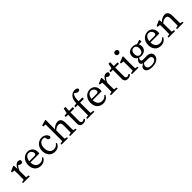

<svg xmlns="http://www.w3.org/2000/svg" viewBox="480 -2704 4898 4898"><g transform="rotate(-45 2929.5 -255.0)"><path d="M42.1 0H285.3V-35.7L176.1 -55.7H151.3L42.1 -35.7V0ZM113 0H203.5C201.5 -45 200.5 -148 200.5 -210V-352.7L188.7 -477.6L173.6 -487.7L34.1 -427.3V-392L113 -383C115 -343 116 -312.7 116 -257.7V-210C116 -148 115 -45 113 0ZM198.6 -277.8C221.1 -353.8 257.1 -404 317.6 -435.6L269.1 -427L296.2 -403.2C314.5 -387.2 333.8 -377.9 357.2 -377.9C397.2 -377.9 415.8 -404.1 415.9 -451.4C404.1 -473.1 373.8 -487.7 344 -487.7C287.1 -487.7 226.9 -434.7 195.4 -345.8H184.4L198.6 -277.8Z M680.6 13.1C771.9 13.1 836.4 -31.5 872.7 -102.9L849 -121.7C813.4 -80.4 773.5 -51.7 710.1 -51.7C611.5 -51.7 547.7 -119 547.7 -245.7C547.7 -388.8 619.7 -442.3 682.4 -442.3C743.9 -442.3 790.9 -391.4 790.9 -333.9C790.9 -305 779.9 -282.2 731.9 -282.2H496.7V-239.6H867C871 -252.8 873.9 -272.6 873.9 -295.5C873.9 -416.5 792.3 -487.7 687.7 -487.7C563.4 -487.7 458 -386.3 458 -232.5C458 -80 546 13.1 680.6 13.1Z M1189.6 13.1C1283.7 13.1 1348.1 -32.5 1375.8 -115.4L1351.2 -128.5C1320.3 -79.4 1270.1 -51.7 1212.7 -51.7C1119.3 -51.7 1052.9 -120.4 1052.9 -245.8C1052.9 -374.2 1115 -442.3 1200.3 -442.3C1228.5 -442.3 1262.1 -435.3 1295.9 -417.5L1248.4 -454.7L1272.5 -367.7C1279.3 -340.1 1293.5 -319.8 1326.8 -319.8C1352.4 -319.8 1367.8 -332.1 1373.1 -357.7C1360.4 -432 1286.4 -487.7 1196.5 -487.7C1075.8 -487.7 965.1 -393.6 965.1 -236.2C965.1 -82.4 1052.7 13.1 1189.6 13.1Z M1429.9 0H1661.8V-35.7L1562.1 -55.7H1538.9L1429.9 -35.7V0ZM1503.6 0H1594.1C1592.1 -45 1591.1 -148 1591.1 -210V-365L1588.1 -378V-589.2L1592.1 -731.1L1578 -739.2L1424.8 -694.2V-658.8L1506.6 -648.8V-210C1506.6 -148 1505.6 -45 1503.6 0ZM1738.6 0H1970.6V-35.7L1870.7 -55.7H1847.5L1738.6 -35.7V0ZM1811.3 0H1901.8C1899.8 -45 1898.8 -146 1898.8 -210V-303.4C1898.8 -434.5 1856.8 -487.7 1770.7 -487.7C1702.8 -487.7 1627.2 -443.6 1578.3 -384.2H1567L1585.5 -346.5C1641.6 -397.4 1682.7 -416.1 1732 -416.1C1790.9 -416.1 1814.3 -386.6 1814.3 -295.2V-210C1814.3 -146 1813.3 -45 1811.3 0Z M2200.8 13.1C2252.1 13.1 2293.5 -6.5 2318.5 -39.5L2295.5 -66.4C2269.8 -47.6 2250 -38.7 2228.2 -38.7C2194.5 -38.7 2172.5 -60.6 2172.5 -112.4V-435.5L2173.5 -455.5L2180.2 -610.8H2119.7L2087.8 -448.1L2128.8 -481.5L2005.1 -465.5V-421.6H2088V-186.3C2088 -147.3 2087 -126 2087 -101.4C2087 -23.1 2130.6 13.1 2200.8 13.1ZM2130.3 -421.6H2308.6V-474.5H2130.3V-421.6Z M2356.6 0H2614.9V-35.7L2493.5 -55.7H2468.8L2356.6 -35.7V0ZM2435.1 0H2525.7C2523.7 -70 2522.7 -140 2522.7 -210V-434.8C2513.7 -571.2 2533.2 -651.4 2571.5 -689.7C2591.2 -709.4 2615 -719.4 2635 -719.4C2647 -719.4 2662.9 -713.4 2673.7 -707.3L2651.4 -737.3L2566.6 -717.2L2614.2 -680.3C2638.5 -660.5 2660.8 -649.9 2686.3 -649.9C2722.8 -649.9 2745.1 -669.4 2747 -695.1C2736.9 -734.1 2698.1 -749.2 2650.6 -749.2C2604.8 -749.2 2556.8 -734.8 2515.3 -693.4C2463.7 -641.8 2448.3 -581.3 2439.2 -471.2L2438.1 -464.8L2468.6 -480.5L2355.3 -465.5V-421.6H2438.1V-210C2438.1 -140 2437.1 -70 2435.1 0ZM2480.5 -421.6H2658.8V-474.5H2480.5V-421.6Z M2927.6 13.1C3018.9 13.1 3083.4 -31.5 3119.7 -102.9L3096 -121.7C3060.4 -80.4 3020.5 -51.7 2957.1 -51.7C2858.5 -51.7 2794.7 -119 2794.7 -245.7C2794.7 -388.8 2866.7 -442.3 2929.4 -442.3C2990.9 -442.3 3037.9 -391.4 3037.9 -333.9C3037.9 -305 3026.9 -282.2 2978.9 -282.2H2743.7V-239.6H3114C3118 -252.8 3120.9 -272.6 3120.9 -295.5C3120.9 -416.5 3039.3 -487.7 2934.7 -487.7C2810.4 -487.7 2705 -386.3 2705 -232.5C2705 -80 2793 13.1 2927.6 13.1Z M3212.1 0H3455.3V-35.7L3346.1 -55.7H3321.3L3212.1 -35.7V0ZM3283 0H3373.5C3371.5 -45 3370.5 -148 3370.5 -210V-352.7L3358.7 -477.6L3343.6 -487.7L3204.1 -427.3V-392L3283 -383C3285 -343 3286 -312.7 3286 -257.7V-210C3286 -148 3285 -45 3283 0ZM3368.6 -277.8C3391.1 -353.8 3427.1 -404 3487.6 -435.6L3439.1 -427L3466.2 -403.2C3484.5 -387.2 3503.8 -377.9 3527.2 -377.9C3567.2 -377.9 3585.8 -404.1 3585.9 -451.4C3574.1 -473.1 3543.8 -487.7 3514 -487.7C3457.1 -487.7 3396.9 -434.7 3365.4 -345.8H3354.4L3368.6 -277.8Z M3816.8 13.1C3868.1 13.1 3909.5 -6.5 3934.5 -39.5L3911.5 -66.4C3885.8 -47.6 3866 -38.7 3844.2 -38.7C3810.5 -38.7 3788.5 -60.6 3788.5 -112.4V-435.5L3789.5 -455.5L3796.2 -610.8H3735.7L3703.8 -448.1L3744.8 -481.5L3621.1 -465.5V-421.6H3704V-186.3C3704 -147.3 3703 -126 3703 -101.4C3703 -23.1 3746.6 13.1 3816.8 13.1ZM3746.3 -421.6H3924.6V-474.5H3746.3V-421.6Z M3971.7 0H4203.7V-35.7L4103.9 -55.7H4080.7L3971.7 -35.7V0ZM4046.4 0H4135C4133 -45 4132 -148 4132 -210V-342L4135 -477.6L4119.8 -487.7L3965.5 -427.3V-392L4046.4 -383C4048.4 -343 4049.4 -312 4049.4 -257V-210C4049.4 -148 4048.4 -45 4046.4 0ZM4089.6 -598.4C4127.2 -598.4 4156.7 -624.8 4156.7 -662.4C4156.7 -700.9 4127.2 -726.3 4089.6 -726.3C4052 -726.3 4022.5 -700.9 4022.5 -662.4C4022.5 -624.8 4052 -598.4 4089.6 -598.4Z M4478.2 239.3C4641.9 239.3 4725 153.3 4725 66.4C4725 -14.9 4673.9 -62.6 4564.3 -62.6H4433.2C4386.4 -62.6 4375.2 -80.4 4375.2 -107.2C4375.2 -136.9 4387.8 -158.6 4417 -189.9L4382.7 -205V-194C4323.9 -141.4 4303.3 -106 4303.3 -72.1C4303.3 -30.3 4329 -4 4380 7.3V10.5C4395.6 13 4414.7 14.2 4433.2 14.2H4550.5C4622.4 14.2 4649.9 47.9 4649.9 92C4649.9 148.2 4591.4 193.4 4481.9 193.4C4403.2 193.4 4352.7 167.5 4352.7 101.8C4352.7 63.3 4368.2 34 4407.1 -4.5L4401.6 -10.6C4302.1 31.4 4270.8 68.5 4270.8 117.5C4270.8 188.9 4332.9 239.3 4478.2 239.3ZM4474.4 -160C4577.8 -160 4655.1 -218.7 4655.1 -323.8C4655.1 -432.9 4579.7 -487.7 4475.4 -487.7C4371.1 -487.7 4293.7 -429 4293.7 -323.8C4293.7 -214.8 4369.1 -160 4474.4 -160ZM4471.5 -200.4C4410.4 -200.4 4375.3 -250 4375.3 -322.9C4375.3 -395.8 4413.4 -447.2 4476.3 -447.2C4538.3 -447.2 4573.6 -397.7 4573.6 -326.7C4573.6 -252.9 4535.5 -200.4 4471.5 -200.4ZM4577.4 -414.9H4730.3V-477.8L4715.2 -487.8L4583.5 -442.2H4577.4V-414.9Z M5010.6 13.1C5101.9 13.1 5166.4 -31.5 5202.7 -102.9L5179 -121.7C5143.4 -80.4 5103.5 -51.7 5040.1 -51.7C4941.5 -51.7 4877.7 -119 4877.7 -245.7C4877.7 -388.8 4949.7 -442.3 5012.4 -442.3C5073.9 -442.3 5120.9 -391.4 5120.9 -333.9C5120.9 -305 5109.9 -282.2 5061.9 -282.2H4826.7V-239.6H5197C5201 -252.8 5203.9 -272.6 5203.9 -295.5C5203.9 -416.5 5122.3 -487.7 5017.7 -487.7C4893.4 -487.7 4788 -386.3 4788 -232.5C4788 -80 4876 13.1 5010.6 13.1Z M5293.3 0H5525.2V-35.7L5425.5 -55.7H5402.3L5293.3 -35.7V0ZM5366 0H5456.5C5454.5 -45 5453.5 -148 5453.5 -210V-361.9L5441.7 -477.6L5426.6 -487.7L5287.1 -427.3V-392L5366 -383C5368 -343 5369 -312.6 5369 -257.6V-210C5369 -148 5368 -45 5366 0ZM5597.2 0H5829.2V-35.7L5729.3 -55.7H5706.1L5597.2 -35.7V0ZM5669.9 0H5760.4C5758.4 -45 5757.4 -146 5757.4 -210V-303.4C5757.4 -434.5 5715.4 -487.7 5629.4 -487.7C5561.6 -487.7 5487.8 -444.6 5439.2 -384.6H5431.4L5443.8 -346.9C5499.9 -395.8 5541.3 -416.1 5590.5 -416.1C5649.3 -416.1 5672.9 -386.5 5672.9 -295.2V-210C5672.9 -146 5671.9 -45 5669.9 0Z"/></g></svg>

Font: Source Serif Variable
Style: Regular
Weight: 389
Designer: Frank Grießhammer
Foundry: Adobe Systems Incorporated
Version: Version 3.001;hotconv 1.0.111;makeotfexe 2.5.65597